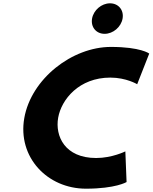

<svg xmlns="http://www.w3.org/2000/svg" viewBox="-20 -1123 920 1158"><path d="M743.4 -25 736 -210C736 -210 656 -170 560 -170C371 -170 311.3 -302 330.8 -413C350.2 -523 456.5 -655 645.5 -655C741.5 -655 807.4 -615 807.4 -615L880.1 -800C880.1 -800 828.1 -840 649.1 -840C415.1 -840 168.3 -648 126.5 -411C84.9 -175 265.4 15 498.4 15C677.4 15 743.4 -25 743.4 -25ZM643.5 -1103C592.5 -1103 544.3 -1062 535.3 -1011C526.3 -960 560 -919 611 -919C662 -919 710.3 -960 719.3 -1011C728.3 -1062 694.5 -1103 643.5 -1103Z"/></svg>

Font: Hussar Wysoki
Style: Obl
Weight: 700
Foundry: Cannot Into Space Fonts
Version: Version 0.92